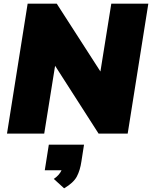

<svg xmlns="http://www.w3.org/2000/svg" viewBox="-20 -725 825 1042"><path d="M18 0 130 -705H288L525 -337L584 -705H785L673 0H515L279 -368L220 0ZM328 297 272 246Q288 235 298 223.5Q308 212 314 199H223L245 60H436L422 150Q415 199 397 233Q379 267 328 297Z"/></svg>

Font: Mulish ExtraBlack
Style: Italic
Weight: 1000
Italic angle: -9°
Designer: Vernon Adams
Foundry: Vernon Adams
Version: Version 3.603; ttfautohint (v1.8.3)